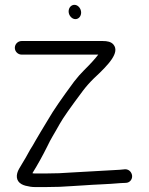

<svg xmlns="http://www.w3.org/2000/svg" viewBox="-20 -783 604 777"><path d="M377.7 -562C364.8 -545.1 345.2 -523.4 319.9 -498.5C306.8 -485.6 293.7 -470.6 279.8 -452.7C229.3 -384.4 195.2 -334.8 176.6 -302.3C151 -259.5 133 -230.8 124.6 -215.4C116.7 -201 109.1 -188.3 102 -177.3L101.8 -176.9L84.1 -145.1C75 -128.7 66.7 -117.2 57.6 -100.6C43.7 -76.8 43.4 -51 67.3 -37.7C72 -35 77.4 -33 83.3 -31.4C96.8 -27.9 109.5 -26 121.5 -26H166.1C184.1 -26 202.2 -26.3 221.2 -27L272.9 -30C288.5 -30.7 304.9 -31.7 321.2 -33C359.7 -36.2 416.9 -37.3 467.7 -42C474.5 -42.3 481.7 -42.7 489.8 -43C505.9 -43.7 515.6 -57.8 514.7 -71C513.9 -83.4 504.3 -98 486.8 -98H486.2L464.9 -96C401.2 -93.1 329.2 -87.5 270.1 -85L219.4 -82C201.2 -81.3 183 -81 165.7 -81H123C119.9 -81 110.3 -80.9 111.6 -82.9C132.2 -115.9 152.6 -152.9 170.1 -188.1C187.2 -224.5 198.5 -239.4 221.6 -281.4C233.9 -303.8 265.7 -349.4 316.1 -416.4C328.2 -432.4 342.8 -449 360 -465.9C421.6 -523 465.2 -570.6 439.4 -602.4C429.8 -614.1 413.9 -617 395.8 -617H67.5C52.5 -617 40 -604.5 40 -589.5C40 -574.5 52.5 -562 67.5 -562ZM301.8 -713.4C310.6 -723.7 310.9 -741.1 300.4 -753.7C289.3 -766.9 273.2 -765.9 264.2 -755.4C255.5 -745.1 255.1 -727.6 266 -715.2C277 -702.5 292.7 -702.9 301.8 -713.4Z"/></svg>

Font: MewTooHand
Style: BdCond
Weight: 400
Designer: Mew Too, Robert Jablonski
Version: Version 0.77